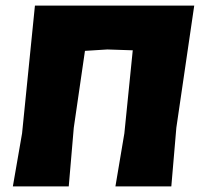

<svg xmlns="http://www.w3.org/2000/svg" viewBox="-20 -667 720 687"><path d="M26 0 59 -190 105 -647H675L611 -210L593 0H393L425 -190L455 -487L364 -490L284 -485L244 -210L226 0Z"/></svg>

Font: Alegreya Sans SC Black
Style: Italic
Weight: 900
Italic angle: -7°
Designer: Juan Pablo del Peral
Foundry: Huerta Tipografica
Version: Version 2.007